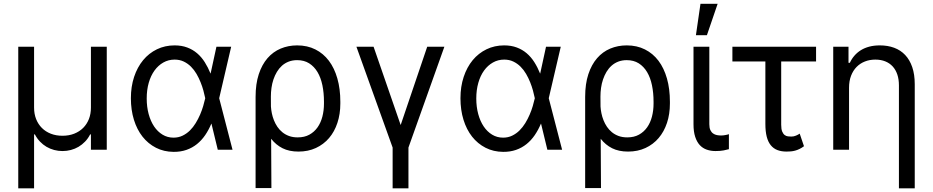

<svg xmlns="http://www.w3.org/2000/svg" viewBox="-20 -793 4942 1017"><path d="M76.7 -545.5H160.5V-223Q160.5 -189.6 171.3 -162.3Q182.2 -134.9 201.9 -115.2Q221.6 -95.5 249.3 -84.7Q277 -73.9 311.1 -73.9Q345.2 -73.9 373 -84.9Q400.9 -95.9 420.6 -115.6Q440.3 -135.3 451 -162.6Q461.6 -190 461.6 -223V-545.5H545.5V0H461.6V-81H457.4Q446.4 -59.3 430.6 -43Q414.8 -26.6 396 -15.4Q377.1 -4.3 355.5 1.4Q333.8 7.1 311.1 7.1Q288.4 7.1 266.9 1.4Q245.4 -4.3 226.4 -15.4Q207.4 -26.6 191.8 -43Q176.1 -59.3 164.8 -81H160.5V204.5H76.7Z M899.1 11.4Q848 11 806.3 -10.3Q764.6 -31.6 734.9 -69.2Q705.3 -106.9 689.3 -158.7Q673.3 -210.6 673.3 -272.7Q673.3 -334.2 690.3 -385.7Q707.4 -437.1 738.1 -474.3Q768.8 -511.4 811.4 -532Q854 -552.6 904.8 -552.6Q942.1 -552.6 971.6 -541.5Q1001.1 -530.5 1024.1 -510.8Q1047.2 -491.1 1064.6 -463.6Q1082 -436.1 1095.2 -403.4H1095.5L1126.4 -545.5H1204.5L1141 -272.7L1211.6 0H1133.5L1100.1 -137.8H1099.4Q1085.6 -104.8 1066.8 -77.2Q1047.9 -49.7 1023.3 -29.8Q998.6 -9.9 967.7 0.9Q936.8 11.7 899.1 11.4ZM1066.8 -274.1Q1063.2 -291.5 1057.4 -313.2Q1051.5 -334.9 1042.4 -357.4Q1033.4 -380 1021 -401.5Q1008.5 -422.9 991.7 -439.8Q974.8 -456.7 953.3 -467Q931.8 -477.3 904.8 -477.3Q872.5 -477.3 845.3 -462Q818.2 -446.7 798.5 -419.6Q778.8 -392.4 767.9 -354.6Q757.1 -316.8 757.1 -271.3Q757.1 -226.9 767.4 -188.9Q777.7 -150.9 796.3 -123.2Q815 -95.5 841.1 -79.7Q867.2 -63.9 899.1 -63.9Q925.4 -63.9 947.1 -74.4Q968.8 -84.9 986 -101.9Q1003.2 -119 1016.5 -140.8Q1029.8 -162.6 1039.8 -185.7Q1049.7 -208.8 1056.3 -231.2Q1062.9 -253.6 1066.8 -271.3L1067.1 -272.7Z M1333.8 -279.8Q1333.8 -348.7 1350.7 -399.9Q1367.5 -451 1397 -484.9Q1426.5 -518.8 1466.8 -535.7Q1507.1 -552.6 1554 -552.6Q1608 -552.6 1650.4 -531.2Q1692.8 -509.9 1722.1 -471.1Q1751.4 -432.2 1767 -377.1Q1782.7 -322.1 1782.7 -254.3V-244.3Q1782.7 -188.9 1767.2 -142.2Q1751.8 -95.5 1723 -61.8Q1694.2 -28.1 1653.2 -9.1Q1612.2 9.9 1561.1 9.9Q1511.7 9.9 1476.6 -7.8Q1441.4 -25.6 1416.2 -57.9L1417.6 203.1H1333.8ZM1415.1 -228.7Q1416.2 -211.6 1419.9 -193Q1423.7 -174.4 1430.9 -156.1Q1438.2 -137.8 1449.2 -121.4Q1460.2 -105.1 1475.7 -92.5Q1491.1 -79.9 1511.2 -72.6Q1531.2 -65.3 1556.8 -65.3Q1592.7 -65.3 1618.8 -79.7Q1644.9 -94.1 1662.1 -118.6Q1679.3 -143.1 1687.7 -175.6Q1696 -208.1 1696 -244.3V-254.3Q1696 -301.1 1687.7 -341.4Q1679.3 -381.7 1661.8 -411.2Q1644.2 -440.7 1617.5 -457.6Q1590.9 -474.4 1554 -474.4Q1529.1 -474.4 1509.1 -466.6Q1489 -458.8 1473.5 -445Q1458.1 -431.1 1446.9 -412.5Q1435.7 -393.8 1428.4 -372.3Q1421.2 -350.9 1418 -327.6Q1414.8 -304.3 1414.8 -281.2Z M1958.8 -545.5 2102.3 -130.7 2242.9 -545.5H2333.8L2143.5 -11.4V204.5H2059.7V-11.4L1867.9 -545.5Z M2644.9 11.4Q2593.7 11 2552 -10.3Q2510.3 -31.6 2480.6 -69.2Q2451 -106.9 2435 -158.7Q2419 -210.6 2419 -272.7Q2419 -334.2 2436.1 -385.7Q2453.1 -437.1 2483.8 -474.3Q2514.6 -511.4 2557.2 -532Q2599.8 -552.6 2650.6 -552.6Q2687.9 -552.6 2717.3 -541.5Q2746.8 -530.5 2769.9 -510.8Q2793 -491.1 2810.4 -463.6Q2827.8 -436.1 2840.9 -403.4H2841.3L2872.2 -545.5H2950.3L2886.7 -272.7L2957.4 0H2879.3L2845.9 -137.8H2845.2Q2831.3 -104.8 2812.5 -77.2Q2793.7 -49.7 2769 -29.8Q2744.3 -9.9 2713.4 0.9Q2682.5 11.7 2644.9 11.4ZM2812.5 -274.1Q2808.9 -291.5 2803.1 -313.2Q2797.2 -334.9 2788.2 -357.4Q2779.1 -380 2766.7 -401.5Q2754.3 -422.9 2737.4 -439.8Q2720.5 -456.7 2699 -467Q2677.6 -477.3 2650.6 -477.3Q2618.3 -477.3 2591.1 -462Q2563.9 -446.7 2544.2 -419.6Q2524.5 -392.4 2513.7 -354.6Q2502.8 -316.8 2502.8 -271.3Q2502.8 -226.9 2513.1 -188.9Q2523.4 -150.9 2542.1 -123.2Q2560.7 -95.5 2586.8 -79.7Q2612.9 -63.9 2644.9 -63.9Q2671.2 -63.9 2692.8 -74.4Q2714.5 -84.9 2731.7 -101.9Q2748.9 -119 2762.3 -140.8Q2775.6 -162.6 2785.5 -185.7Q2795.5 -208.8 2802 -231.2Q2808.6 -253.6 2812.5 -271.3L2812.9 -272.7Z M3079.5 -279.8Q3079.5 -348.7 3096.4 -399.9Q3113.3 -451 3142.8 -484.9Q3172.2 -518.8 3212.5 -535.7Q3252.8 -552.6 3299.7 -552.6Q3353.7 -552.6 3396.1 -531.2Q3438.6 -509.9 3467.9 -471.1Q3497.2 -432.2 3512.8 -377.1Q3528.4 -322.1 3528.4 -254.3V-244.3Q3528.4 -188.9 3513 -142.2Q3497.5 -95.5 3468.7 -61.8Q3440 -28.1 3399 -9.1Q3358 9.9 3306.8 9.9Q3257.5 9.9 3222.3 -7.8Q3187.1 -25.6 3161.9 -57.9L3163.4 203.1H3079.5ZM3160.9 -228.7Q3161.9 -211.6 3165.7 -193Q3169.4 -174.4 3176.7 -156.1Q3183.9 -137.8 3195 -121.4Q3206 -105.1 3221.4 -92.5Q3236.9 -79.9 3256.9 -72.6Q3277 -65.3 3302.6 -65.3Q3338.4 -65.3 3364.5 -79.7Q3390.6 -94.1 3407.8 -118.6Q3425.1 -143.1 3433.4 -175.6Q3441.8 -208.1 3441.8 -244.3V-254.3Q3441.8 -301.1 3433.4 -341.4Q3425.1 -381.7 3407.5 -411.2Q3389.9 -440.7 3363.3 -457.6Q3336.6 -474.4 3299.7 -474.4Q3274.9 -474.4 3254.8 -466.6Q3234.7 -458.8 3219.3 -445Q3203.8 -431.1 3192.6 -412.5Q3181.5 -393.8 3174.2 -372.3Q3166.9 -350.9 3163.7 -327.6Q3160.5 -304.3 3160.5 -281.2Z M3737.2 -545.5V-134.9Q3737.2 -115.8 3742.7 -104Q3748.2 -92.3 3757.3 -85.9Q3766.3 -79.5 3777.5 -77.4Q3788.7 -75.3 3799.7 -75.3Q3805 -75.3 3811.1 -76Q3817.1 -76.7 3823 -77.8Q3828.8 -78.8 3833.6 -80.1Q3838.4 -81.3 3840.9 -82.4V-2.8Q3830.3 0.4 3812.9 3.7Q3795.5 7.1 3769.9 7.1Q3745 7.1 3723.5 -0.4Q3702.1 -7.8 3686.6 -24.5Q3671.2 -41.2 3662.3 -68.4Q3653.4 -95.5 3653.4 -134.9V-545.5ZM3690.3 -772.7H3781.2L3724.4 -606.5H3666.2Z M4302.6 -467.3H4117.9V-132.1Q4117.9 -108.7 4123.2 -96.1Q4128.6 -83.5 4136.5 -77.6Q4144.5 -71.7 4153.9 -70.7Q4163.4 -69.6 4171.9 -69.6Q4184.7 -69.6 4196.6 -74.8Q4208.5 -79.9 4215.9 -85.2L4238.6 -18.5Q4226.6 -9.6 4214.8 -3.9Q4203.1 1.8 4191.9 4.8Q4180.8 7.8 4169.4 8.9Q4158 9.9 4146.3 9.9Q4118.6 9.9 4097.7 1.8Q4076.7 -6.4 4062.5 -24Q4048.3 -41.5 4041.2 -69.2Q4034.1 -96.9 4034.1 -136.4V-467.3H3859.4V-545.5H4302.6Z M4477.3 0H4393.5V-545.5H4474.4V-460.2H4481.5Q4491.1 -481.2 4505.7 -498Q4520.2 -514.9 4540 -527.2Q4559.7 -539.4 4584.7 -546Q4609.7 -552.6 4640.6 -552.6Q4682.2 -552.6 4716.3 -540Q4750.4 -527.3 4774.5 -501.8Q4798.7 -476.2 4812 -437.5Q4825.3 -398.8 4825.3 -346.6V204.5H4741.5V-340.9Q4741.5 -372.9 4733 -398.3Q4724.4 -423.7 4708.3 -441.2Q4692.1 -458.8 4669 -468Q4646 -477.3 4616.5 -477.3Q4586.6 -477.3 4561.3 -467.3Q4535.9 -457.4 4517.2 -438.4Q4498.6 -419.4 4487.9 -391.7Q4477.3 -364 4477.3 -328.1Z"/></svg>

Font: Interop
Style: Regular
Weight: 400
Designer: Rasmus Andersson, Google, Jang Haemin
Foundry: jhaemin
Version: Version 1.008